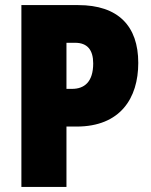

<svg xmlns="http://www.w3.org/2000/svg" viewBox="-20 -734 594 754"><path d="M287 -714H64V0H241V-237H281C452 -237 523 -348 523 -487C523 -632 444 -714 287 -714ZM275 -566C323 -566 346 -538 346 -485C346 -412 311 -385 263 -385H241V-566Z"/></svg>

Font: Noto Sans Georgian Condensed Black
Style: Regular
Weight: 900
Width: 3
Designer: Monotype Design Team, Akaki Razmadze
Foundry: Google LLC
Version: Version 2.005